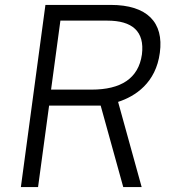

<svg xmlns="http://www.w3.org/2000/svg" viewBox="-20 -762 689 782"><path d="M461 -347C532 -370 615 -425 631 -547C648 -671 579 -742 431 -742H165L65 0H135L180 -332H390L482 0H557ZM188 -397 226 -678H417C518 -678 570 -635 558 -540C544 -442 472 -397 353 -397Z"/></svg>

Font: Cheyenne Sans Light
Style: Italic
Weight: 300
Italic angle: -8.13011°
Designer: The Public Sans project authors (U.S. Web Design System), Libre Franklin designed by Pablo Impallari and Rodrigo Fuenzal
Foundry: The Cheyenne Sans Project Authors
Version: Version 2.007